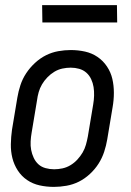

<svg xmlns="http://www.w3.org/2000/svg" viewBox="-20 -724 515 752"><path d="M191 8Q162 8 135 2Q108 -4 86 -19Q64 -34 49.5 -56.5Q35 -79 28.5 -105Q22 -131 22.5 -159.5Q23 -188 27 -216L48 -342Q52 -366 60 -390.5Q68 -415 82.5 -437Q97 -459 117 -477.5Q137 -496 160 -507.5Q183 -519 208 -523.5Q233 -528 257 -528Q286 -528 313 -522Q340 -516 362 -501Q384 -486 399 -463.5Q414 -441 420 -415Q426 -389 426 -360.5Q426 -332 421 -304L400 -178Q396 -154 388 -129.5Q380 -105 366 -83Q352 -61 332 -42.5Q312 -24 289 -12.5Q266 -1 240.5 3.5Q215 8 191 8ZM192 -61Q208 -61 224.5 -64.5Q241 -68 256 -77Q271 -86 283 -99Q295 -112 303.5 -126.5Q312 -141 316.5 -157Q321 -173 324 -189L345 -315Q348 -332 348.5 -349.5Q349 -367 346.5 -383Q344 -399 337 -414Q330 -429 318 -439.5Q306 -450 290 -454.5Q274 -459 257 -459Q241 -459 224.5 -455.5Q208 -452 193 -443Q178 -434 165.5 -421Q153 -408 144.5 -393.5Q136 -379 131.5 -363Q127 -347 125 -331L104 -205Q101 -188 100 -170.5Q99 -153 102 -137Q105 -121 112 -106Q119 -91 130.5 -80.5Q142 -70 158.5 -65.5Q175 -61 192 -61ZM146 -636 145 -704H438L439 -636Z"/></svg>

Font: Iosevka QP
Style: Italic
Weight: 400
Italic angle: -9°
Designer: Belleve Invis
Foundry: Belleve Invis
Version: Version 20.0.0; ttfautohint (v1.8.4)